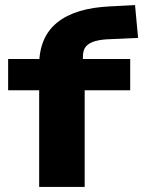

<svg xmlns="http://www.w3.org/2000/svg" viewBox="-20 -735 563 755"><path d="M134 0V-380H12V-503H172L134 -461V-479Q134 -589 205 -646.5Q276 -704 415 -710L511 -715L523 -586L413 -581Q379 -580 355 -573.5Q331 -567 318.5 -553Q306 -539 306 -512V-479L272 -503H492V-380H313V0Z"/></svg>

Font: Nunito Sans 7pt Expanded ExtraBold
Style: Regular
Weight: 800
Width: 7
Designer: Vernon Adams
Foundry: Vernon Adams
Version: Version 3.101;gftools[0.9.27]